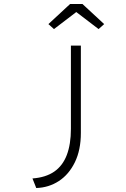

<svg xmlns="http://www.w3.org/2000/svg" viewBox="-20 -749 635 964"><path d="M162 195 143 147Q210 142 252.5 112.5Q295 83 315.5 29Q336 -25 336 -102V-520H386V-82Q386 4 356 65.5Q326 127 275.5 160Q225 193 162 195ZM251 -603 223 -628 332 -729H394L503 -628L475 -603L348 -700H378Z"/></svg>

Font: Lexend Zetta ExtraLight
Style: Regular
Weight: 250
Version: Version 1.007